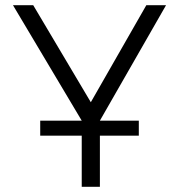

<svg xmlns="http://www.w3.org/2000/svg" viewBox="-20 -720 690 740"><path d="M135 -255H295L30 -700H108L330 -326L544 -700H620L365 -255H515V-197H365V0H295V-197H135Z"/></svg>

Font: Retni Sans
Style: Regular
Weight: 400
Designer: Vitaly Kuzmin
Foundry: ParaType Ltd.
Version: Version 1.00;March 2, 2019;FontCreator 11.5.0.2425 64-bit; t